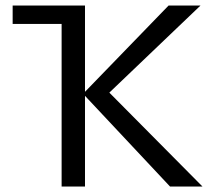

<svg xmlns="http://www.w3.org/2000/svg" viewBox="-20 -678 783 698"><path d="M26 -591V-658H260V-591ZM598 0 282 -337 593 -658H709L350 -315V-369L716 0ZM204 0V-658H289V0Z"/></svg>

Font: Ysabeau Office Medium
Style: Regular
Weight: 500
Designer: Christian Thalmann (Catharsis Fonts)
Version: Version 2.001;gftools[0.9.30]; featfreeze: tnum,lnum,ss02